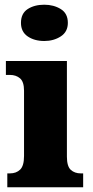

<svg xmlns="http://www.w3.org/2000/svg" viewBox="-20 -795 393 815"><path d="M168 -621Q126 -621 97.5 -640.5Q69 -660 69 -698Q69 -738 97.5 -756.5Q126 -775 168 -775Q208 -775 238 -756.5Q268 -738 268 -698Q268 -660 238 -640.5Q208 -621 168 -621ZM11 0V-59H22Q49 -59 65.5 -75Q82 -91 82 -133V-410Q82 -448 65 -462.5Q48 -477 22 -477H5V-536H264V-130Q264 -89 280.5 -74Q297 -59 323 -59H333V0Z"/></svg>

Font: Noto Serif Myanmar SemiCondensed Black
Style: Regular
Weight: 900
Width: 4
Designer: Ben Mitchell and the Monotype Design Team
Foundry: Monotype Imaging Inc.
Version: Version 2.106; ttfautohint (v1.8.4.7-5d5b)